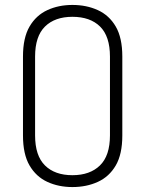

<svg xmlns="http://www.w3.org/2000/svg" viewBox="-20 -751 588 777"><path d="M273 6Q217 6 171.5 -15Q126 -36 99.5 -81.5Q73 -127 73 -203V-522Q73 -598 99.5 -643.5Q126 -689 171.5 -710Q217 -731 273 -731Q330 -731 376 -710Q422 -689 448.5 -643.5Q475 -598 475 -522V-203Q475 -127 448.5 -81.5Q422 -36 376 -15Q330 6 273 6ZM273 -42Q344 -42 384.5 -81.5Q425 -121 425 -203V-522Q425 -604 385 -643.5Q345 -683 273 -683Q202 -683 162 -643.5Q122 -604 122 -522V-203Q122 -121 162 -81.5Q202 -42 273 -42Z"/></svg>

Font: Dosis Light
Style: Regular
Weight: 300
Designer: EdgarTolentino, PabloImpallari, IginoMarini
Foundry: EdgarTolentino, PabloImpallari, IginoMarini
Version: Version 3.001; ttfautohint (v1.8.2)